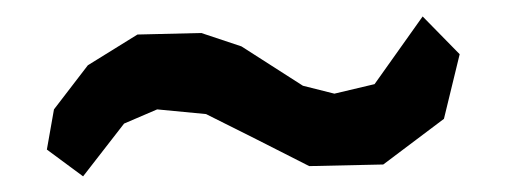

<svg xmlns="http://www.w3.org/2000/svg" viewBox="-20 -410 629 238"><path d="M38.1 -224.6 83 -191.4 133.8 -256.8 174.8 -274.4 235.4 -268.6 297.9 -237.3 363.3 -204.1 455.1 -206.1 530.3 -262.7 549.8 -342.8 503.9 -389.6 444.3 -305.7 394.5 -293.9 355.5 -303.7 279.3 -352.5 229.5 -369.1 150.4 -367.2 88.9 -329.1 46.9 -274.4Z"/></svg>

Font: MaokenAssortedSans-TC
Style: Regular
Weight: 500
Version: Version 0.83